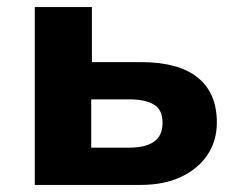

<svg xmlns="http://www.w3.org/2000/svg" viewBox="-20 -521 676 541"><path d="M78 0V-501H239V-346H377Q483 -346 537 -302.5Q591 -259 591 -176Q591 -124 564.5 -84.5Q538 -45 490 -22.5Q442 0 377 0ZM237 -105H345Q389 -105 413.5 -121.5Q438 -138 438 -175Q438 -212 413.5 -226.5Q389 -241 345 -241H237Z"/></svg>

Font: Nunito Sans 8pt ExtraBold
Style: Regular
Weight: 800
Version: Version 3.101;gftools[0.9.27]